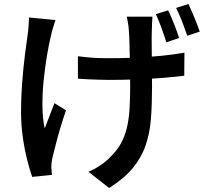

<svg xmlns="http://www.w3.org/2000/svg" viewBox="-20 -856 1040 966"><path d="M747 -772Q746 -756 745 -739.5Q744 -723 744 -706Q743 -693 743 -665.5Q743 -638 743.5 -603.5Q744 -569 744 -533.5Q744 -498 744.5 -468Q745 -438 745 -421Q745 -333 739.5 -260Q734 -187 713 -125.5Q692 -64 648.5 -11Q605 42 529 90L425 8Q453 -3 484.5 -24Q516 -45 536 -67Q568 -98 587.5 -133Q607 -168 617.5 -210Q628 -252 631.5 -304Q635 -356 635 -422Q635 -448 634.5 -488Q634 -528 633 -571Q632 -614 631 -650Q630 -686 628 -706Q627 -724 623.5 -742Q620 -760 618 -772ZM372 -573Q396 -570 421.5 -567.5Q447 -565 473.5 -564Q500 -563 526 -563Q590 -563 659.5 -566Q729 -569 794 -575.5Q859 -582 908 -591L907 -475Q860 -469 797 -464Q734 -459 664.5 -456.5Q595 -454 529 -454Q507 -454 479.5 -455Q452 -456 424.5 -457Q397 -458 372 -460ZM259 -755Q253 -738 246.5 -716Q240 -694 237 -679Q226 -634 216 -574.5Q206 -515 199.5 -450Q193 -385 193.5 -323Q194 -261 205 -210Q215 -236 228.5 -271Q242 -306 254 -337L312 -301Q298 -260 284.5 -215.5Q271 -171 261 -131Q251 -91 244 -63Q241 -52 239.5 -38Q238 -24 238 -16Q239 -8 239.5 3Q240 14 241 24L142 34Q131 4 117.5 -48.5Q104 -101 95 -163.5Q86 -226 86 -288Q86 -370 92 -446Q98 -522 106 -584.5Q114 -647 120 -688Q123 -708 124 -729.5Q125 -751 126 -768ZM826 -804Q840 -775 856 -735Q872 -695 881 -665L817 -643Q807 -676 792.5 -715.5Q778 -755 764 -785ZM928 -836Q942 -807 958.5 -766.5Q975 -726 985 -697L922 -676Q911 -709 896 -748Q881 -787 866 -816Z"/></svg>

Font: Noto Sans SC Thin SemiBold
Style: Regular
Weight: 600
Version: Version 2.004-H2;hotconv 1.0.118;makeotfexe 2.5.65603